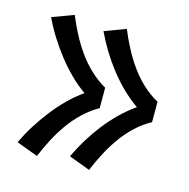

<svg xmlns="http://www.w3.org/2000/svg" viewBox="-82 -676 664 673"><g transform="rotate(15 250.0 -340.0)"><path d="M298 -84 221 -113Q237 -147 256 -178Q275 -209 297.5 -238Q320 -267 346.5 -293Q373 -319 403 -340Q373 -361 346.5 -387Q320 -413 297.5 -442Q275 -471 256 -502Q237 -533 221 -567L298 -596Q311 -564 327.5 -532.5Q344 -501 364.5 -472Q385 -443 411 -418.5Q437 -394 468 -377V-303Q437 -286 411 -261.5Q385 -237 364.5 -208Q344 -179 327.5 -147.5Q311 -116 298 -84ZM109 -84 31 -113Q47 -147 66.5 -178Q86 -209 108.5 -238Q131 -267 157 -293Q183 -319 213 -340Q183 -361 157 -387Q131 -413 108.5 -442Q86 -471 66.5 -502Q47 -533 31 -567L109 -596Q122 -564 138.5 -532.5Q155 -501 175.5 -472Q196 -443 222 -418.5Q248 -394 278 -377V-303Q248 -286 222 -261.5Q196 -237 175.5 -208Q155 -179 138.5 -147.5Q122 -116 109 -84Z"/></g></svg>

Font: Zed Mono Semibold
Style: Regular
Weight: 600
Monospace: yes
Designer: Belleve Invis
Foundry: Belleve Invis
Version: Version 1.0.0; ttfautohint (v1.8.4)